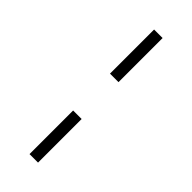

<svg xmlns="http://www.w3.org/2000/svg" viewBox="-309 -844 1068 1068"><g transform="rotate(45 225.0 -310.0)"><path d="M192 -453V-800H259V-453ZM192 180V-163H259V180Z"/></g></svg>

Font: Trispace Condensed Light
Style: Regular
Weight: 300
Width: 3
Designer: Tyler Finck
Foundry: Etcetera Type Company
Version: Version 1.210; ttfautohint (v1.8.3)